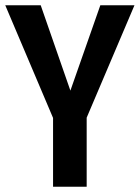

<svg xmlns="http://www.w3.org/2000/svg" viewBox="-25 -711 532 731"><path d="M487 -691 305 -263V0H177V-262L-5 -691H130L243 -366L357 -691Z"/></svg>

Font: Fira Sans Extra Condensed Medium
Style: Regular
Weight: 500
Width: 1
Designer: Carrois Corporate & Edenspiekermann AG
Foundry: Carrois Corporate GbR & Edenspiekermann AG
Version: Version 4.203